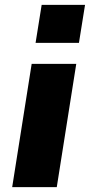

<svg xmlns="http://www.w3.org/2000/svg" viewBox="-20 -768 369 788"><path d="M126 -592 151 -748H329L304 -592ZM30 0 110 -506H293L213 0Z"/></svg>

Font: Nunito Sans 7pt SemiCondensed Black
Style: Italic
Weight: 900
Width: 4
Italic angle: -9°
Designer: Vernon Adams
Foundry: Vernon Adams
Version: Version 3.101;gftools[0.9.27]